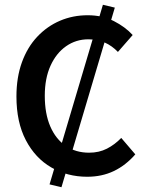

<svg xmlns="http://www.w3.org/2000/svg" viewBox="-20 -730 616 806"><path d="M238 56 188 44 412 -710 462 -698ZM346 12Q263 12 195.5 -27Q128 -66 88.5 -141.5Q49 -217 49 -325Q49 -405 72 -468.5Q95 -532 136.5 -576Q178 -620 232 -643Q286 -666 348 -666Q410 -666 458 -641.5Q506 -617 537 -583L475 -512Q450 -538 419.5 -551.5Q389 -565 351 -565Q299 -565 257.5 -536Q216 -507 192 -454Q168 -401 168 -328Q168 -253 191 -199.5Q214 -146 256 -117.5Q298 -89 354 -89Q396 -89 429 -106Q462 -123 489 -151L548 -82Q508 -36 458 -12Q408 12 346 12Z"/></svg>

Font: Source Sans 3 SemiBold
Style: Regular
Weight: 600
Designer: Paul D. Hunt
Foundry: Adobe
Version: Version 3.046;hotconv 1.0.118;makeotfexe 2.5.65603